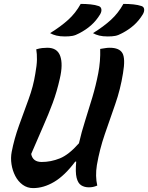

<svg xmlns="http://www.w3.org/2000/svg" viewBox="-20 -952 760 985"><path d="M394 -932Q421 -932 445 -929.5Q469 -927 486 -921Q498 -917 500 -905Q502 -893 494 -879Q474 -846 447.5 -822.5Q421 -799 386 -781Q368 -771 352 -768Q336 -765 313 -765Q288 -765 269.5 -769.5Q251 -774 237 -782Q292 -816 330 -850.5Q368 -885 394 -932ZM613 -932Q641 -932 664.5 -929.5Q688 -927 706 -921Q718 -917 719.5 -905Q721 -893 713 -879Q693 -846 666.5 -822.5Q640 -799 605 -781Q587 -771 571.5 -768Q556 -765 533 -765Q507 -765 489 -769.5Q471 -774 457 -782Q512 -816 549.5 -850.5Q587 -885 613 -932ZM150 13Q120 13 96.5 -4Q73 -21 58.5 -49Q44 -77 39 -109.5Q34 -142 40 -173Q53 -240 77.5 -308Q102 -376 126.5 -442.5Q151 -509 161 -573Q169 -617 169.5 -646Q170 -675 166 -699Q183 -704 196.5 -705.5Q210 -707 223 -707Q274 -707 289 -664.5Q304 -622 287 -549Q272 -482 250.5 -424Q229 -366 201.5 -304Q174 -242 140 -162Q148 -121 194 -121Q241 -121 287 -139.5Q333 -158 385 -217Q398 -274 417 -333.5Q436 -393 454 -453.5Q472 -514 484 -576Q496 -638 494 -701Q509 -703 519.5 -705Q530 -707 543 -707Q592 -707 608 -679.5Q624 -652 611 -576Q598 -494 571 -417Q544 -340 517.5 -263Q491 -186 477 -105Q468 -48 479 0Q467 5 457 7Q447 9 436 9Q413 9 396.5 -1.5Q380 -12 373 -40Q366 -68 371 -123H366Q312 -51 258 -19Q204 13 150 13Z"/></svg>

Font: Recursive Mn Csl St SmB
Style: Italic
Weight: 600
Italic angle: -15°
Monospace: yes
Version: Version 1.079;hotconv 1.0.112;makeotfexe 2.5.65598; ttfautoh